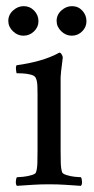

<svg xmlns="http://www.w3.org/2000/svg" viewBox="-20 -601 305 624"><path d="M177 -113Q177 -91 177.5 -72Q178 -53 182 -41Q184 -36 196.5 -32Q209 -28 223 -26.5Q237 -25 243 -25Q246 -21 246.5 -11Q247 -1 243 3Q213 1 190.5 -0.5Q168 -2 139 -2Q111 -2 88 -0.5Q65 1 35 3Q31 -1 31.5 -11Q32 -21 35 -25Q41 -25 55.5 -26.5Q70 -28 83 -32Q96 -36 97 -41Q101 -53 101.5 -72Q102 -91 102 -113V-295Q102 -305 101.5 -321Q101 -337 97 -346Q94 -355 80 -358.5Q66 -362 52 -362.5Q38 -363 34 -363Q33 -365 32 -375Q31 -385 34 -389Q72 -394 108 -404Q144 -414 173 -430Q177 -430 180.5 -424Q184 -418 184 -414Q184 -411 182 -397Q180 -383 178.5 -369Q177 -355 177 -350ZM57 -581Q77 -581 91 -566.5Q105 -552 105 -532Q105 -513 90.5 -499Q76 -485 56 -485Q37 -485 22 -499.5Q7 -514 7 -533Q7 -553 22.5 -567Q38 -581 57 -581ZM214 -581Q234 -581 247.5 -566.5Q261 -552 261 -532Q261 -513 247 -499Q233 -485 213 -485Q194 -485 179 -499.5Q164 -514 164 -533Q164 -553 179.5 -567Q195 -581 214 -581Z"/></svg>

Font: Amiri
Style: Regular
Weight: 400
Designer: Khaled Hosny
Version: Version 0.114